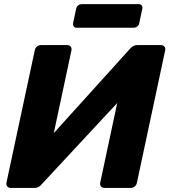

<svg xmlns="http://www.w3.org/2000/svg" viewBox="-20 -921 830 941"><path d="M32.1 0Q21.5 0 15.6 -7.4Q9.6 -14.9 11.6 -25.5L150.4 -674.5Q152.4 -685.5 161.1 -692.8Q169.9 -700 180.5 -700H309.7Q320.4 -700 326.3 -692.8Q332.2 -685.5 330.2 -674.5L243.6 -268.7L616.4 -681.1Q622.8 -688.8 631.7 -694.4Q640.6 -700 653.1 -700H769.1Q779.7 -700 785.7 -692.8Q791.6 -685.5 789.6 -674.5L650.9 -25.1Q648.9 -14.5 640.3 -7.2Q631.7 0 621.1 0H491.9Q481.3 0 475.1 -7.2Q469 -14.5 471 -25.1L554.5 -416.1L185.2 -18.9Q180.5 -12.5 171.7 -6.2Q162.9 0 148.5 0ZM356.3 -785.1Q346.3 -785.1 341.4 -791.4Q336.6 -797.8 338.3 -807.8L353.1 -878Q355.1 -888 362.9 -894.3Q370.7 -900.6 380.7 -900.6H659.7Q669.7 -900.6 674.6 -894.3Q679.4 -888 677.4 -878L662.5 -807.8Q660.9 -797.8 653.1 -791.4Q645.2 -785.1 635.2 -785.1Z"/></svg>

Font: Rubik Light
Style: Italic
Weight: 300
Italic angle: -12°
Designer: Hubert and Fischer
Foundry: Hubert and Fischer
Version: Version 2.300;gftools[0.9.30]